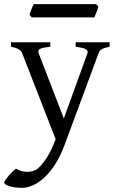

<svg xmlns="http://www.w3.org/2000/svg" viewBox="-43 -657 556 921"><path d="M482.9 -433.1Q468.3 -429.7 459 -426.8Q449.7 -423.8 443.8 -420.2Q438 -416.5 434.8 -411.9Q431.6 -407.2 429.2 -399.9L266.1 40Q245.6 94.2 220.5 132.8Q195.3 171.4 168.2 196Q141.1 220.7 113.8 232.4Q86.4 244.1 62 244.1Q43.5 244.1 27.8 241.7Q12.2 239.3 1 235.6Q-10.3 231.9 -16.6 227.3Q-22.9 222.7 -22.9 218.3Q-22.9 215.3 -17.1 206.5Q-11.2 197.8 -2.4 187.3Q6.3 176.8 16.4 167Q26.4 157.2 34.2 152.3Q57.6 166 80.8 167Q104 168 122.1 161.1Q130.9 158.2 142.6 147.5Q154.3 136.7 166.3 121.1Q178.2 105.5 189.7 85.7Q201.2 65.9 210 44.9L224.1 11.2L64 -399.9Q59.6 -413.6 46.9 -420.7Q34.2 -427.7 9.8 -433.1V-454.1H198.2V-433.1Q179.2 -430.7 167.2 -428.2Q155.3 -425.8 148.7 -422.1Q142.1 -418.5 141.1 -413.1Q140.1 -407.7 143.1 -399.9L263.2 -88.9L376 -399.9Q378.4 -407.2 376.7 -412.4Q375 -417.5 368.4 -421.1Q361.8 -424.8 349.9 -427.5Q337.9 -430.2 319.8 -433.1V-454.1H482.9ZM428.7 -625.5Q427.7 -620.1 425.3 -613Q422.9 -606 419.9 -598.9Q417 -591.8 414.3 -585Q411.6 -578.1 409.7 -573.7H109.4L98.6 -585.9Q99.6 -591.3 102.1 -598.1Q104.5 -605 107.4 -612.1Q110.4 -619.1 113.3 -625.7Q116.2 -632.3 118.7 -637.2H418Z"/></svg>

Font: Gentium Unicode
Style: Regular
Weight: 400
Version: Version 1.009